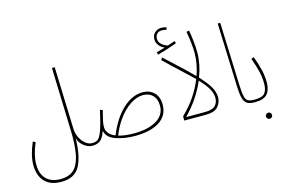

<svg xmlns="http://www.w3.org/2000/svg" viewBox="-121 -1091 2424 1611"><g transform="rotate(-15 1091.0 -286.0)"><path d="M582 -6Q582 5 562 5Q522 5 485 -26.5Q448 -58 442 -97Q440 59 395 144.5Q350 230 233 230Q138 230 89 177.5Q40 125 40 32Q40 -49 87 -159L109 -148Q65 -47 65 36Q65 116 108 161Q151 206 234 206Q299 206 340 174Q381 142 400.5 71Q420 0 420 -119Q420 -154 419 -173L402 -714H426L444 -175Q445 -134 463 -97.5Q481 -61 508.5 -39Q536 -17 566 -17Q582 -17 582 -6Z M1220 -177Q1220 -82 1142.5 -32Q1065 18 929 18Q840 18 764.5 -7.5Q689 -33 677 -94Q657 -34 630 -14.5Q603 5 562 5L565 -17Q598 -17 617 -32Q636 -47 655 -100Q674 -153 700 -269L723 -263L716 -236Q706 -197 700.5 -170.5Q695 -144 695 -123Q695 -59 771 -29Q826 -165 909 -242.5Q992 -320 1083 -320Q1142 -320 1181 -282.5Q1220 -245 1220 -177ZM1196 -174Q1196 -231 1164.5 -263.5Q1133 -296 1081 -296Q1024 -296 967 -257.5Q910 -219 864.5 -156Q819 -93 792 -21Q850 -5 926 -5Q1049 -5 1122.5 -49Q1196 -93 1196 -174Z M1685 -117Q1685 -70 1654.5 -35Q1624 0 1547 0H1360V-37Q1486 -157 1547 -310Q1510 -347 1443 -409Q1363 -483 1305 -540L1317 -560L1347 -532Q1494 -398 1556 -334Q1591 -433 1591 -527Q1591 -600 1571 -714L1594 -719Q1601 -686 1607.5 -628.5Q1614 -571 1614 -525Q1614 -423 1573 -316Q1632 -253 1658.5 -207Q1685 -161 1685 -117ZM1662 -116Q1662 -157 1638 -198.5Q1614 -240 1564 -292Q1503 -147 1383 -24H1547Q1611 -24 1636.5 -50Q1662 -76 1662 -116ZM1461 -645Q1372 -612 1291 -591L1286 -613Q1334 -626 1360 -634Q1331 -646 1312.5 -670Q1294 -694 1294 -722Q1294 -759 1318.5 -780.5Q1343 -802 1373 -802Q1398 -802 1419 -794L1414 -774Q1395 -780 1373 -780Q1346 -780 1331 -763.5Q1316 -747 1316 -722Q1316 -694 1337.5 -673.5Q1359 -653 1391 -644Q1414 -651 1454 -665Z M1862 -154 1842 -714H1864L1884 -165Q1887 -97 1894.5 -67Q1902 -37 1920 -27Q1938 -17 1978 -17Q1994 -17 1994 -6Q1994 5 1974 5Q1932 5 1909 -7.5Q1886 -20 1875.5 -54Q1865 -88 1862 -154Z M1978 -17Q2044 -17 2066 -44.5Q2088 -72 2088 -126Q2088 -179 2076.5 -229Q2065 -279 2038 -354L2061 -363Q2087 -292 2099.5 -238.5Q2112 -185 2112 -130Q2112 -66 2081.5 -30.5Q2051 5 1974 5ZM2031 145Q2031 134 2039 126Q2047 118 2058 118Q2069 118 2076.5 126Q2084 134 2084 145Q2084 156 2076.5 163.5Q2069 171 2058 171Q2047 171 2039 163.5Q2031 156 2031 145Z"/></g></svg>

Font: Noto Sans Arabic CondThin
Style: Regular
Weight: 250
Width: 3
Designer: Nadine Chahine
Foundry: Monotype Imaging Inc.
Version: Version 1.001